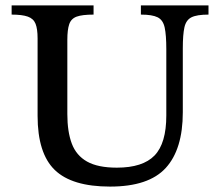

<svg xmlns="http://www.w3.org/2000/svg" viewBox="-20 -677 807 710"><path d="M387 13Q246 13 182.5 -48.5Q119 -110 119 -249V-535Q119 -570 111.5 -589Q104 -608 83 -615.5Q62 -623 23 -623V-657H326V-623Q284 -623 263.5 -615.5Q243 -608 236 -587.5Q229 -567 229 -530V-255Q229 -190 245.5 -146Q262 -102 302 -79.5Q342 -57 412 -57Q508 -57 551.5 -102Q595 -147 595 -250V-495Q595 -547 589 -575Q583 -603 563 -613Q543 -623 501 -623V-657H751V-623Q708 -623 688 -613Q668 -603 662 -576Q656 -549 656 -498V-262Q656 -125 593 -56Q530 13 387 13Z"/></svg>

Font: STIX Two Text Medium
Style: Regular
Weight: 500
Designer: Ross Mills, John Hudson & Paul Hanslow, Tiro Typeworks Ltd; with prior portions MicroPress Inc., and Coen Hoffman.
Foundry: Tiro Typeworks Ltd
Version: Version 2.13 b171